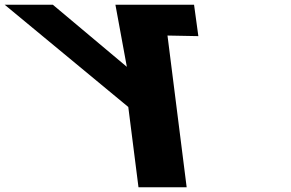

<svg xmlns="http://www.w3.org/2000/svg" viewBox="-294 -533 1232 813"><path d="M415.2 -382.5 545.9 -380 527.7 -513H194.7L243.1 -250L-70.3 -513H-274.3L249.2 -80L292.4 260H496.4Z"/></svg>

Font: Hussar
Style: BdOpOblSeven
Weight: 700
Foundry: Cannot Into Space Fonts
Version: Version 2.00